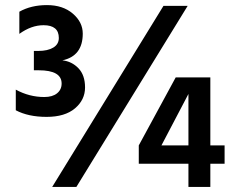

<svg xmlns="http://www.w3.org/2000/svg" viewBox="-20 -734 926 754"><path d="M806 0H720V-91H525V-163L670 -430H806V-163H862V-91H806ZM720 -163V-365L614 -163ZM42 -301V-382Q95 -353 154 -353Q186 -353 204 -367.5Q222 -382 222 -406Q222 -458 132 -458H113V-534H131Q167 -534 189 -547Q211 -560 211 -585Q211 -635 151 -635Q103 -635 56 -601V-688Q102 -714 164.5 -714Q227 -714 266 -680.5Q305 -647 305 -602Q305 -514 225 -497Q262 -493 288 -466Q314 -439 314 -390.5Q314 -342 274.5 -308.5Q235 -275 163 -275Q91 -275 42 -301ZM280 0H185L622 -711H717Z"/></svg>

Font: Hind Mysuru SemiBold
Style: Regular
Weight: 600
Designer: Manushi Parikh, Hitesh Malaviya
Foundry: Indian Type Foundry
Version: Version 0.703;PS 1.0;hotconv 1.0.86;makeotf.lib2.5.63406